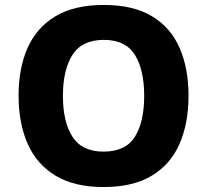

<svg xmlns="http://www.w3.org/2000/svg" viewBox="-20 -838 836 775"><path d="M741 -451Q741 -341 705 -258Q669 -175 593 -129Q517 -83 398 -83Q280 -83 204 -129Q128 -175 91.5 -258Q55 -341 55 -452Q55 -563 91.5 -645Q128 -727 204 -772.5Q280 -818 399 -818Q518 -818 593.5 -772.5Q669 -727 705 -644.5Q741 -562 741 -451ZM234 -451Q234 -346 272.5 -286Q311 -226 398 -226Q487 -226 524.5 -286Q562 -346 562 -451Q562 -556 524.5 -616.5Q487 -677 399 -677Q311 -677 272.5 -616.5Q234 -556 234 -451Z"/></svg>

Font: Noto Sans Kannada UI ExtraBold
Style: Regular
Weight: 800
Designer: Jelle Bosma - Monotype Design Team
Foundry: Monotype Imaging Inc.
Version: Version 2.005; ttfautohint (v1.8.4.7-5d5b)